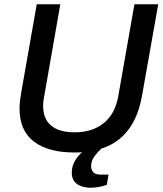

<svg xmlns="http://www.w3.org/2000/svg" viewBox="-20 -706 768 904"><path d="M330 12Q207 12 139.5 -39.5Q72 -91 72 -196Q72 -211 74 -229Q76 -247 79 -265L153 -686H264L189 -258Q187 -249 185 -234.5Q183 -220 183 -209Q183 -146 221 -114.5Q259 -83 331 -83Q414 -83 468 -126Q522 -169 537 -254L613 -686H725L649 -257Q633 -165 591.5 -105Q550 -45 484.5 -16.5Q419 12 330 12ZM407 178Q386 178 365 171.5Q344 165 331 149.5Q318 134 318 108Q318 80 329 58.5Q340 37 357 19.5Q374 2 391 -12H460L459 -8Q444 5 426.5 27.5Q409 50 409 77Q409 93 419 104.5Q429 116 452 116H491L483 164Q465 171 444 174.5Q423 178 407 178Z"/></svg>

Font: Archivo SemiBold Medium
Style: Italic
Weight: 500
Italic angle: -10°
Version: Version 2.001